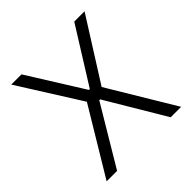

<svg xmlns="http://www.w3.org/2000/svg" viewBox="-172 -771 903 903"><g transform="rotate(-45 279.0 -319.5)"><path d="M31 0 234.5 -338V-323L35.5 -639H103.5L276 -363H282L454.5 -639H523L323.5 -323V-338L526.5 0H457L282 -294H276L100.5 0Z"/></g></svg>

Font: Anek Latin Medium Light
Style: Regular
Weight: 300
Version: Version 1.003